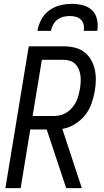

<svg xmlns="http://www.w3.org/2000/svg" viewBox="-20 -975 540 995"><path d="M323 0 222 -304H137L87 0H8L129 -735H310Q339 -735 366.5 -728.5Q394 -722 415.5 -706Q437 -690 451 -666.5Q465 -643 471 -616Q477 -589 476.5 -560Q476 -531 471 -502Q465 -469 453.5 -436.5Q442 -404 419.5 -376.5Q397 -349 366 -330.5Q335 -312 303 -307L404 0ZM261 -374Q278 -374 295 -378.5Q312 -383 327 -393Q342 -403 354 -417Q366 -431 374 -447Q382 -463 386.5 -480Q391 -497 394 -513Q397 -531 398 -548.5Q399 -566 397 -583Q395 -600 388.5 -615.5Q382 -631 371 -642.5Q360 -654 344 -659.5Q328 -665 310 -665H197L149 -374ZM174 -815Q179 -845 194 -873.5Q209 -902 235 -921Q261 -940 291.5 -947.5Q322 -955 352 -955Q382 -955 410.5 -947.5Q439 -940 458 -921Q477 -902 483 -873.5Q489 -845 484 -815H414Q417 -831 413.5 -847Q410 -863 399 -873.5Q388 -884 373 -888Q358 -892 342 -892Q326 -892 309 -888Q292 -884 278 -873.5Q264 -863 255.5 -847Q247 -831 244 -815Z"/></svg>

Font: Iosevka Fixed
Style: Italic
Weight: 400
Italic angle: -9°
Monospace: yes
Designer: Belleve Invis
Foundry: Belleve Invis
Version: Version 33.2.4